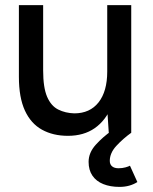

<svg xmlns="http://www.w3.org/2000/svg" viewBox="-20 -520 601 752"><path d="M406 0 400 -92V-500H494V0ZM54 -244V-500H149V-244ZM149 -244Q149 -177 164.5 -141Q180 -105 208 -91Q236 -77 271 -76Q332 -76 366 -119Q400 -162 400 -240H441Q441 -161 417.5 -104.5Q394 -48 351 -18Q308 12 246 12Q188 12 144.5 -12Q101 -36 77.5 -87Q54 -138 54 -219V-244ZM448 212Q412 212 384.5 201Q357 190 342 168Q327 146 327 114Q327 78 355 47Q383 16 419 -9L494 0Q462 23 436 51Q410 79 410 110Q410 124 419 131.5Q428 139 444 139Q459 139 471.5 135.5Q484 132 489 129L518 193Q504 202 486.5 207Q469 212 448 212Z"/></svg>

Font: Figtree Light Medium
Style: Regular
Weight: 500
Version: Version 2.001;gftools[0.9.30]